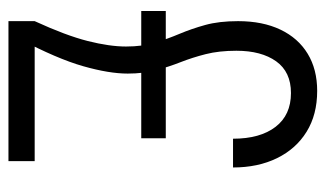

<svg xmlns="http://www.w3.org/2000/svg" viewBox="-178 -592 770 454"><g transform="rotate(90 207.0 -365.0)"><path d="M30 0V-62Q64 -136 77 -187.5Q90 -239 90 -278Q90 -317 81 -346.5Q72 -376 60 -404.5Q48 -433 39 -465.5Q30 -498 30 -543Q30 -601 50 -643Q70 -685 107 -707.5Q144 -730 195 -730Q251 -730 291.5 -705Q332 -680 354 -635Q376 -590 376 -531H308Q308 -595 280 -631.5Q252 -668 200 -668Q150 -668 125 -633Q100 -598 100 -539Q100 -498 108 -466.5Q116 -435 127 -407Q138 -379 146 -349Q154 -319 154 -282Q154 -238 136.5 -176.5Q119 -115 72 -26L59 -62H361V0ZM6 -314V-372H307V-314Z"/></g></svg>

Font: Instrument Sans Condensed
Style: Regular
Weight: 400
Width: 3
Designer: Rodrigo Fuenzalida
Foundry: fragTYPE
Version: Version 1.000;gftools[0.9.28]